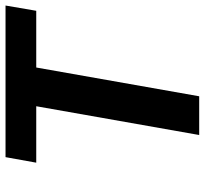

<svg xmlns="http://www.w3.org/2000/svg" viewBox="-43 -697 740 694"><g transform="rotate(-90 327.0 -350.0)"><path d="M186 0 290 -589H86L106 -700H654L635 -589H430L326 0Z"/></g></svg>

Font: DM Sans 17pt ExtraBold
Style: Italic
Weight: 800
Italic angle: -10°
Version: Version 4.004;gftools[0.9.30]